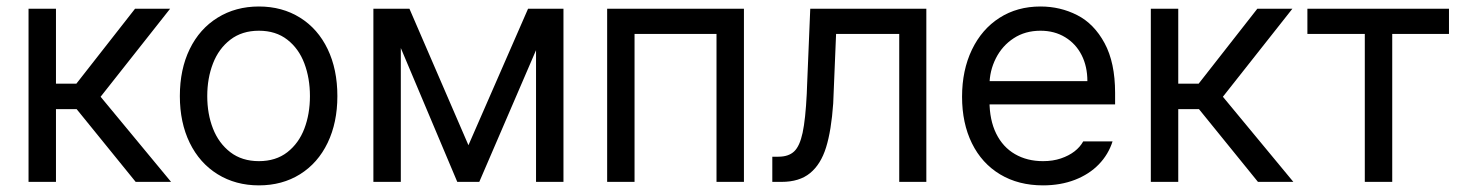

<svg xmlns="http://www.w3.org/2000/svg" viewBox="-20 -557 4494 588"><path d="M67.4 -530.3H151.4V-300.8H213.9L393.6 -530.3H501L288.1 -260.7L503.9 0H395.5L214.8 -222.7H151.4V0H67.4Z M530.8 -262.7Q530.8 -344.7 561 -406.7Q591.3 -468.8 646.5 -502.9Q701.7 -537.1 772.9 -537.1Q844.2 -537.1 898.9 -502.9Q953.6 -468.8 983.4 -406.7Q1013.2 -344.7 1013.2 -262.7Q1013.2 -181.6 983.4 -119.6Q953.6 -57.6 898.9 -23.4Q844.2 10.7 772.9 10.7Q701.7 10.7 646.5 -23.4Q591.3 -57.6 561 -119.6Q530.8 -181.6 530.8 -262.7ZM929.2 -262.7Q929.2 -317.4 912.1 -362.8Q895 -408.2 859.9 -435.5Q824.7 -462.9 772.9 -462.9Q721.2 -462.9 685.5 -435.5Q649.9 -408.2 632.3 -362.8Q614.7 -317.4 614.7 -262.7Q614.7 -208 632.3 -163.1Q649.9 -118.2 685.5 -90.8Q721.2 -63.5 772.9 -63.5Q824.7 -63.5 859.9 -90.8Q895 -118.2 912.1 -163.1Q929.2 -208 929.2 -262.7Z M1597.2 -530.3H1676.3L1447.8 0H1380.4L1156.7 -530.3H1233.9L1414.6 -112.3ZM1207.5 0H1123.5V-530.3H1207.5ZM1621.6 -530.3H1705.6V0H1621.6Z M1839.4 -530.3H2258.3V0H2174.3V-453.1H1923.3V0H1839.4Z M2345.2 -77.1H2363.8Q2395 -77.1 2412.1 -93.3Q2429.2 -109.4 2438 -150.4Q2446.8 -191.4 2450.7 -269.5Q2450.7 -276.4 2451.2 -282.7Q2451.7 -289.1 2451.7 -295.9L2461.4 -530.3H2816.9V0H2733.9V-453.1H2540.5L2532.7 -264.6Q2532.7 -258.8 2532.2 -252.4Q2531.7 -246.1 2531.7 -240.2Q2525.9 -157.2 2509.8 -105.5Q2493.7 -53.7 2460.9 -26.9Q2428.2 0 2373.5 0H2345.2Z M2926.3 -260.7Q2926.3 -341.8 2956.5 -404.8Q2986.8 -467.8 3041 -502.4Q3095.2 -537.1 3166.5 -537.1Q3227.1 -537.1 3278.8 -510.7Q3330.6 -484.4 3362.8 -424.8Q3395 -365.2 3395 -272.5V-237.3H2984.9V-308.6H3310.1Q3310.1 -353.5 3292.5 -388.2Q3274.9 -422.9 3242.2 -442.9Q3209.5 -462.9 3166.5 -462.9Q3119.6 -462.9 3084.5 -439.9Q3049.3 -417 3029.8 -378.4Q3010.3 -339.8 3010.3 -295.9V-248Q3010.3 -189.5 3030.8 -147.9Q3051.3 -106.4 3088.4 -85Q3125.5 -63.5 3174.3 -63.5Q3204.6 -63.5 3229 -71.8Q3253.4 -80.1 3270.5 -93.3Q3287.6 -106.4 3297.4 -124H3387.2Q3374.5 -84 3345.2 -53.7Q3315.9 -23.4 3272 -6.3Q3228 10.7 3174.3 10.7Q3099.1 10.7 3043 -22.9Q2986.8 -56.6 2956.5 -118.2Q2926.3 -179.7 2926.3 -260.7Z M3504.4 -530.3H3588.4V-300.8H3650.9L3830.6 -530.3H3938L3725.1 -260.7L3940.9 0H3832.5L3651.9 -222.7H3588.4V0H3504.4Z M3983.9 -530.3H4417.5V-453.1H4243.7V0H4159.7V-453.1H3983.9Z"/></svg>

Font: Pretendard JP Variable
Style: Regular
Weight: 400
Designer: Base glyphs from Inter by Rasmus Andersson; Hangul glyphs from Noto Sans CJK(Source Han Sans) by Jang Soo-young and Kang
Foundry: Kil Hyung-jin
Version: Version 1.307;Glyphs 3.2 (3192)